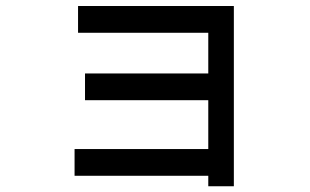

<svg xmlns="http://www.w3.org/2000/svg" viewBox="-20 -571 1040 645"><path d="M765.6 54.7H679.7V19.5H230.5V-70.3H679.7V-234.4H265.6V-324.2H679.7V-460.9H242.2V-550.8H765.6Z"/></svg>

Font: Droid Sans Fallback
Style: Regular
Weight: 400
Designer: Steve Matteson
Foundry: Ascender Corporation
Version: 3.00 (Khmer version)